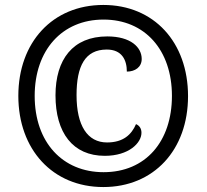

<svg xmlns="http://www.w3.org/2000/svg" viewBox="-20 -745 834 775"><path d="M397 10C601 10 739 -140 739 -357C739 -574 602 -725 397 -725C192 -725 54 -574 54 -358C54 -142 192 10 397 10ZM398 -50C233 -50 120 -170 120 -358C120 -542 230 -666 398 -666C565 -666 674 -543 674 -358C674 -174 568 -50 398 -50ZM403 -116C500 -116 551 -168 551 -209C551 -226 543 -238 529 -244C511 -202 478 -170 412 -170C333 -170 289 -238 289 -361C289 -478 323 -545 411 -545C472 -545 492 -503 492 -456C525 -456 552 -474 552 -507C552 -554 508 -598 413 -598C274 -598 204 -505 204 -360C204 -209 274 -116 403 -116Z"/></svg>

Font: Noto Serif Bengali SemiCondensed Black
Style: Regular
Weight: 900
Width: 4
Designer: Juan Bruce, Universal Thirst, Indian Type Foundry and the Monotype Design Team.
Foundry: Monotype Imaging Inc.
Version: Version 2.003